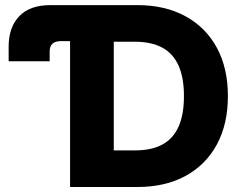

<svg xmlns="http://www.w3.org/2000/svg" viewBox="-20 -748 960 768"><path d="M14.6 -502.9V-562Q14.6 -638.7 56.9 -683.1Q99.1 -727.5 181.6 -727.5H260.3V-583.5H223.6Q201.2 -583.5 189.9 -573.2Q178.7 -563 178.7 -542.5V-502.9ZM529.3 0H335.9V-146.5H521Q586.9 -146.5 630.1 -170.2Q673.3 -193.8 694.6 -242.2Q715.8 -290.5 715.8 -363.8Q715.8 -437 694.3 -485.4Q672.9 -533.7 629.2 -557.4Q585.4 -581.1 519 -581.1H333V-727.5H529.8Q640.1 -727.5 721.7 -683.1Q803.2 -638.7 847.4 -557.1Q891.6 -475.6 891.6 -363.8Q891.6 -252 847.7 -170.4Q803.7 -88.9 722.4 -44.4Q641.1 0 529.3 0ZM435.1 -727.5V0H260.3V-727.5Z"/></svg>

Font: Inter 28pt ExtraBold
Style: Regular
Weight: 800
Designer: Rasmus Andersson
Foundry: rsms
Version: Version 4.001;git-66647c0bb